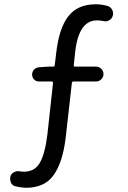

<svg xmlns="http://www.w3.org/2000/svg" viewBox="-20 -767 595 896"><path d="M481.4 -739.3Q496.1 -735.4 503.9 -720.7Q507.8 -712.9 507.8 -703.1Q507.8 -698.2 505.9 -692.4Q502 -678.7 488.8 -671.9Q475.6 -665 461.9 -668.9Q447.3 -671.9 432.6 -671.9Q347.7 -671.9 331.1 -526.4L324.2 -462.9Q323.2 -456.1 330.1 -456.1H428.7Q442.4 -456.1 452.6 -445.8Q462.9 -435.5 462.9 -421.4Q462.9 -407.2 452.6 -397Q442.4 -386.7 428.7 -386.7H323.2Q316.4 -386.7 315.4 -379.9L286.1 -121.1Q272.5 -9.8 230.5 49.8Q188.5 109.4 100.6 109.4Q75.2 108.4 52.7 102.5Q38.1 99.6 31.2 85.9Q27.3 77.1 27.3 67.4Q27.3 62.5 28.3 56.6Q32.2 43.9 44.4 37.1Q56.6 30.3 70.3 32.2Q80.1 34.2 91.8 34.2Q142.6 34.2 166.5 -8.3Q190.4 -50.8 201.2 -139.6L227.5 -379.9Q227.5 -386.7 220.7 -386.7H162.1Q148.4 -386.7 139.2 -396Q129.9 -405.3 129.9 -418.9Q129.9 -432.6 139.2 -442.4Q148.4 -452.1 162.1 -453.1L207 -456.1H227.5Q235.4 -456.1 235.4 -462.9L242.2 -518.6Q254.9 -633.8 298.3 -690.4Q341.8 -747.1 427.7 -747.1Q453.1 -747.1 481.4 -739.3Z"/></svg>

Font: Gen Jyuu Gothic P Regular
Style: Regular
Weight: 400
Designer: [Source Han Sans]
Ryoko NISHIZUKA  (kana & ideographs); Paul D. Hunt (Latin, Greek & Cyrillic); Wenlong ZHANG  (bopomofo
Version: Version 1.002.20150607